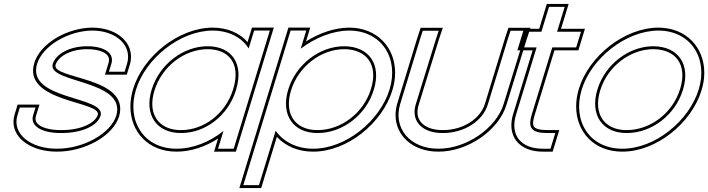

<svg xmlns="http://www.w3.org/2000/svg" viewBox="-20 -739 3615 980"><path d="M628.3 -413 616 -373H536L548.3 -413C564.2 -465 519.1 -502 426.3 -503C334.3 -503 266 -464 249.3 -413C218.7 -313 625.1 -334 573.9 -150C545.4 -57 404.8 21 269.4 20C134.8 20 40.4 -57 68.9 -150L81.1 -190H161.1L148.9 -150C133.3 -99 187.7 -59 293.8 -60C400.8 -60 479 -98 493.9 -150C518.4 -250 113.4 -227 169.3 -413C197.4 -505 328.5 -582 450.7 -583C574.9 -583 656.4 -505 628.3 -413ZM642.6 -408.6C646.8 -422.2 648.8 -435.8 648.8 -448.9C648.9 -536.1 562.7 -598 450.7 -598C323.7 -597 185.9 -518.6 154.9 -417.3C94.6 -216.7 495.5 -223.6 479.4 -153.8C467.3 -113.1 398.9 -75 293.8 -75C261.5 -74.7 234.9 -78.3 214.1 -84.6C168.2 -98.5 155.8 -121.5 163.2 -145.6L181.4 -205H70L54.5 -154.4C50.8 -142.1 48.9 -129.8 48.8 -117.9C48.2 -26.9 147.7 35 269.3 35C408.8 36 556.7 -42.7 588.3 -145.8C644.9 -349.1 241.9 -333.9 263.6 -408.5C277.8 -450.6 337.9 -488 426.2 -488C451.2 -487.7 472.4 -484.7 489 -479.6C530.7 -466.9 542.4 -445.1 533.9 -417.4L515.8 -358H627.1Z M673.9 -281C722.8 -441 898.8 -582 1064.7 -583C1148.3 -583 1215.3 -547.1 1249.2 -491.3L1265 -543L1277.2 -583H1357.2L1345 -543L1266.1 -284.8L1264.9 -281L1185.1 -20L1172.9 20H1092.9L1105.1 -20L1120.6 -70.8C1053 -15.1 964.3 20.5 880.4 20C713.6 20 625.3 -122 673.9 -281ZM753.9 -281C714.5 -152 780.3 -59 904.8 -60C1028.7 -60 1143.5 -148.8 1183.5 -276.3L1184.9 -281C1224.7 -411 1166.5 -502 1040.3 -503C914.9 -503 793.7 -411 753.9 -281ZM659.6 -285.4C650.2 -254.8 645.7 -224.7 645.6 -195.8C645.4 -66.9 736.3 35 880.3 35C953.8 35.4 1029.5 9.5 1093.1 -31.9L1072.6 35H1184L1377.5 -598H1266.1L1243.6 -524.3C1202.7 -571 1139.7 -598 1064.7 -598C891.1 -597 710.4 -451.6 659.6 -285.4ZM768.3 -276.6C806.2 -400.6 922.2 -488 1040.2 -488C1060.9 -487.8 1079.5 -485.1 1095.6 -480.2C1169.7 -457.6 1201.9 -387.9 1170.6 -285.4L1169.1 -280.7C1131 -159.1 1021.5 -75 904.8 -75C883.7 -74.8 865 -77.5 848.3 -82.5C773.7 -105 737.5 -176.2 768.3 -276.6Z M1515 -490.6C1589.1 -546.5 1678.2 -582.5 1761.7 -583C1928.5 -583 2017.5 -440 1968.2 -282C1919.3 -122 1745 21 1577.4 20C1493.7 20 1426.7 -15.8 1386.9 -71.7L1314.2 166L1302 206H1222L1234.2 166L1371.2 -282L1451 -543L1463.2 -583H1543.2L1531 -543ZM1451.2 -282C1411.5 -152 1477.3 -59 1601.8 -60C1727.2 -60 1849.2 -151 1888.2 -282C1927.7 -411 1863.5 -502 1737.3 -503C1611.9 -503 1490.7 -411 1451.2 -282ZM1542 -527.5 1563.5 -598H1452.1L1201.7 221H1313.1L1393.1 -40.5C1437.1 6.8 1501.1 35 1577.3 35C1752.8 36 1931.8 -111.6 1982.5 -277.5C1992.1 -308.2 1996.8 -338.6 1996.8 -367.7C1996.8 -495.9 1905.7 -598 1761.6 -598C1687.3 -597.6 1608.9 -569.8 1542 -527.5ZM1465.6 -277.6C1503.2 -400.6 1619.2 -488 1737.2 -488C1758.1 -487.8 1777.1 -485 1793.6 -480C1869.4 -457.2 1904.7 -387.2 1873.9 -286.3C1836.6 -161.4 1720.1 -75 1601.8 -75C1580.5 -74.8 1561.6 -77.5 1544.8 -82.7C1470.6 -105.3 1434.7 -176.5 1465.6 -277.6Z M2125 -543 2137.9 -582H2219.2L2205.9 -542L2102.3 -207C2076 -121 2134.1 -59 2241.3 -60C2349.4 -60 2445 -121 2470.3 -207L2573 -543L2585.9 -582H2666.9L2653.7 -542L2550.3 -207C2513.6 -87 2362.6 21 2216.9 20C2072 20 1986 -85 2022.3 -207ZM2110.7 -547.6 2007.9 -211.3C2001.9 -191.1 1999 -171.3 1999 -152C1998.9 -45.4 2088.2 35 2216.8 35C2369 36 2525.6 -75.1 2564.6 -202.6L2668 -537.4L2687.7 -597H2575.1L2558.7 -547.6L2455.9 -211.3C2433 -133.3 2344.5 -75 2241.3 -75C2218.4 -74.8 2198.5 -77.6 2181.5 -82.7C2123.6 -100.2 2098.6 -143.5 2116.6 -202.6L2220.1 -537.4L2240.1 -597H2127.1Z M2798.9 -497 2693.4 -152C2673.6 -84 2694.3 -60 2774.3 -60H2814.3L2789.8 20H2749.8C2639.8 20 2582.6 -48 2613.4 -152L2718.9 -497H2680.9H2640.9L2665.4 -577H2705.4H2743.4L2770 -664L2782.2 -704H2862.2L2850 -664L2823.4 -577H2905.4H2945.4L2920.9 -497H2880.9ZM2810 -482H2932L2965.6 -592H2843.6L2882.5 -719H2771.1L2732.3 -592H2654.3L2620.6 -482H2698.6L2599.1 -156.3C2593.1 -136.3 2590.2 -117.5 2590.1 -99.7C2589.8 -15.9 2654.3 35 2749.8 35H2800.9L2834.6 -75H2774.3C2753.6 -75 2737.7 -76.8 2726.6 -80C2700.8 -87.4 2694 -100.2 2707.8 -147.7Z M2949.2 -282C2997.8 -441 3173.8 -582 3339.7 -583C3506.5 -583 3595.5 -440 3546.2 -282C3497.3 -122 3323 21 3155.4 20C2988.6 20 2900.3 -122 2949.2 -282ZM3029.2 -282C2989.5 -152 3055.3 -59 3179.8 -60C3305.2 -60 3427.2 -151 3466.2 -282C3505.7 -411 3441.5 -502 3315.3 -503C3189.9 -503 3068.7 -411 3029.2 -282ZM2934.9 -286.4C2925.4 -255.4 2920.8 -224.9 2920.8 -195.7C2920.7 -66.6 3011.5 35 3155.3 35C3330.8 36 3509.8 -111.6 3560.5 -277.5C3570.1 -308.2 3574.8 -338.6 3574.8 -367.7C3574.8 -495.9 3483.7 -598 3339.7 -598C3166.1 -597 2985.4 -451.7 2934.9 -286.4ZM3043.6 -277.6C3081.2 -400.6 3197.2 -488 3315.2 -488C3336.1 -487.8 3355.1 -485 3371.6 -480C3447.4 -457.2 3482.7 -387.2 3451.9 -286.3C3414.6 -161.4 3298.1 -75 3179.8 -75C3158.5 -74.8 3139.6 -77.5 3122.8 -82.7C3048.6 -105.3 3012.7 -176.5 3043.6 -277.6Z"/></svg>

Font: Nordica Plus
Style: NordicaClassicLtExtOblOl
Weight: 300
Version: Version 1.01